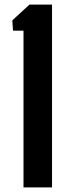

<svg xmlns="http://www.w3.org/2000/svg" viewBox="-20 -820 292 840"><path d="M82.8 0V-685.7H36.9L33.9 -730.9L109 -800H207.6V0Z"/></svg>

Font: Big Shoulders Stencil Display SC Thin
Style: Regular
Weight: 100
Designer: Patric King
Foundry: XO Type Co
Version: Version 2.001